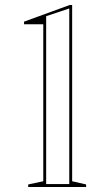

<svg xmlns="http://www.w3.org/2000/svg" viewBox="-20 -744 438 764"><path d="M92.2 0V-10L152.2 -22.8V-647.4H75.7V-657.8L257.1 -724H267.1V-22.8L322.7 -10V0ZM163.7 -11.5H255.6V-710.3L163.7 -679.5Z"/></svg>

Font: Kalnia Glaze Thin
Style: Regular
Weight: 100
Version: Version 1.110